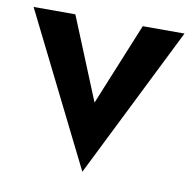

<svg xmlns="http://www.w3.org/2000/svg" viewBox="-65 -523 633 634"><g transform="rotate(10 251.0 -206.0)"><path d="M138 -460 251 -184 364 -460H504L251 48L-2 -460Z"/></g></svg>

Font: Venryn Sans SemiBold
Style: Regular
Weight: 600
Designer: Owen Earl, indestructible type* (font) & Cristiano Sobral (main changes)
Version: Version 3.60;October 28, 2020;FontCreator 13.0.0.2681 64-bit